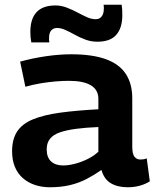

<svg xmlns="http://www.w3.org/2000/svg" viewBox="-20 -780 655 810"><path d="M31 -142Q31 -193 52.5 -225.5Q74 -258 119 -276.5Q164 -295 232.5 -304.5Q301 -314 395 -319V-363Q395 -401 363.5 -420Q332 -439 271 -439Q246 -439 215 -436.5Q184 -434 151.5 -428.5Q119 -423 87 -414L65 -520Q115 -534 172 -542.5Q229 -551 280 -551Q369 -551 426 -530.5Q483 -510 510.5 -468.5Q538 -427 538 -365V-162Q538 -130 547.5 -118.5Q557 -107 572 -107Q578 -107 585.5 -108Q593 -109 599 -112L612 -15Q593 -3 569.5 3.5Q546 10 519 10Q476 10 447.5 -7Q419 -24 408 -63Q378 -42 345.5 -25Q313 -8 275 1Q237 10 191 10Q157 10 128 0.5Q99 -9 77 -28Q55 -47 43 -75.5Q31 -104 31 -142ZM177 -150Q177 -116 195.5 -99Q214 -82 246 -82Q269 -82 296 -89Q323 -96 349.5 -109Q376 -122 395 -140V-244Q342 -242 301 -236.5Q260 -231 232.5 -221.5Q205 -212 191 -194.5Q177 -177 177 -150ZM112 -601Q110 -612 109 -623.5Q108 -635 108 -645Q108 -701 134.5 -729Q161 -757 214 -757Q238 -757 261.5 -748Q285 -739 306.5 -727.5Q328 -716 347 -707.5Q366 -699 383 -699Q395 -699 402.5 -704.5Q410 -710 414 -719.5Q418 -729 418 -741Q418 -745 418 -750.5Q418 -756 417 -760H493Q495 -749 495.5 -738Q496 -727 496 -716Q496 -662 470.5 -633Q445 -604 391 -604Q365 -604 341.5 -612.5Q318 -621 296.5 -633Q275 -645 256 -653.5Q237 -662 221 -662Q205 -662 196 -651.5Q187 -641 187 -621Q187 -617 187 -611.5Q187 -606 188 -601Z"/></svg>

Font: Georama SemiExpanded SemiBold
Style: Regular
Weight: 600
Width: 6
Designer: Jean-Baptiste Levee
Foundry: Production Type
Version: Version 1.001